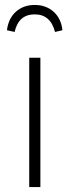

<svg xmlns="http://www.w3.org/2000/svg" viewBox="-20 -755 281 775"><path d="M143 -522V0H98V-522ZM232 -633 202 -626Q184 -697 120 -697Q55 -697 39 -626L8 -633Q14 -681 44.5 -708Q75 -735 120 -735Q166 -735 196.5 -707.5Q227 -680 232 -633Z"/></svg>

Font: Fira Sans Condensed ExtraLight
Style: Regular
Weight: 275
Width: 3
Designer: Carrois Corporate & Edenspiekermann AG
Foundry: Carrois Corporate GbR & Edenspiekermann AG
Version: Version 4.203